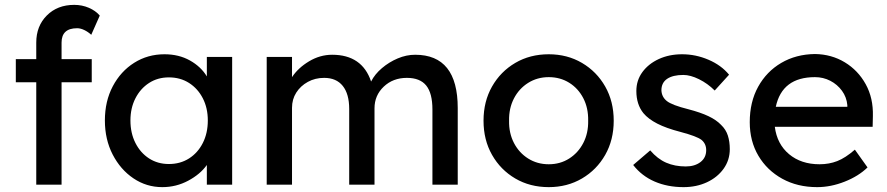

<svg xmlns="http://www.w3.org/2000/svg" viewBox="-20 -759 3647 789"><path d="M129 0V-421H45V-516H129V-584Q129 -652 172.5 -695.5Q216 -739 285 -739Q317 -739 345 -727Q373 -715 390 -695L355 -616Q342 -628 326.5 -635.5Q311 -643 297 -643Q233 -643 233 -584V-516H357V-421H233V0Z M647 10Q582 10 528.5 -26Q475 -62 443 -124Q411 -186 411 -264Q411 -343 443.5 -404.5Q476 -466 531.5 -501Q587 -536 656 -536Q715 -536 760.5 -510.5Q806 -485 830 -445V-525H934V0H830V-81Q803 -43 753.5 -16.5Q704 10 647 10ZM674 -85Q721 -85 757 -108Q793 -131 813.5 -171.5Q834 -212 834 -264Q834 -315 813.5 -355Q793 -395 757 -418Q721 -441 674 -441Q628 -441 592.5 -418Q557 -395 536.5 -355Q516 -315 516 -264Q516 -212 536.5 -171.5Q557 -131 592.5 -108Q628 -85 674 -85Z M1076 0V-525H1180V-442Q1205 -480 1250 -507Q1295 -534 1345 -534Q1468 -534 1505 -424Q1520 -454 1549.5 -479Q1579 -504 1614.5 -519Q1650 -534 1686 -534Q1861 -534 1861 -315V0H1757V-309Q1757 -376 1731.5 -407.5Q1706 -439 1652 -439Q1595 -439 1557 -403Q1519 -367 1519 -314V0H1415V-311Q1415 -373 1388.5 -406Q1362 -439 1312 -439Q1275 -439 1245 -422.5Q1215 -406 1197.5 -378.5Q1180 -351 1180 -316V0Z M2235 10Q2158 10 2097.5 -25.5Q2037 -61 2002 -122.5Q1967 -184 1967 -263Q1967 -342 2002 -403.5Q2037 -465 2097.5 -500.5Q2158 -536 2235 -536Q2311 -536 2371.5 -500.5Q2432 -465 2467 -403.5Q2502 -342 2502 -263Q2502 -184 2467 -122.5Q2432 -61 2371.5 -25.5Q2311 10 2235 10ZM2235 -84Q2282 -84 2319 -107.5Q2356 -131 2377 -171.5Q2398 -212 2397 -263Q2398 -315 2377 -355.5Q2356 -396 2319 -419Q2282 -442 2235 -442Q2188 -442 2150.5 -418.5Q2113 -395 2092 -354.5Q2071 -314 2072 -263Q2071 -212 2092 -171.5Q2113 -131 2150.5 -107.5Q2188 -84 2235 -84Z M2789 10Q2723 10 2670 -13Q2617 -36 2582 -81L2652 -141Q2682 -106 2717.5 -90.5Q2753 -75 2798 -75Q2835 -75 2858.5 -93Q2882 -111 2882 -142Q2882 -168 2863 -184Q2844 -199 2776 -217Q2718 -232 2681 -251Q2644 -270 2624 -294Q2595 -330 2595 -385Q2595 -429 2620 -463Q2645 -497 2687.5 -516.5Q2730 -536 2783 -536Q2839 -536 2891.5 -513.5Q2944 -491 2976 -452L2917 -387Q2888 -416 2852.5 -433.5Q2817 -451 2788 -451Q2745 -451 2721.5 -435Q2698 -419 2698 -388Q2699 -361 2720 -344Q2741 -327 2809 -310Q2859 -297 2891.5 -281.5Q2924 -266 2943 -246Q2963 -227 2971 -202Q2979 -177 2979 -146Q2979 -101 2953.5 -65.5Q2928 -30 2885 -10Q2842 10 2789 10Z M3338 10Q3257 10 3194.5 -24.5Q3132 -59 3096.5 -119Q3061 -179 3061 -257Q3061 -340 3095.5 -402.5Q3130 -465 3190.5 -500.5Q3251 -536 3329 -537Q3397 -536 3451.5 -503Q3506 -470 3537.5 -413Q3569 -356 3567 -282L3566 -238H3164Q3173 -167 3222.5 -125.5Q3272 -84 3348 -84Q3387 -84 3420.5 -97Q3454 -110 3493 -144L3545 -71Q3508 -35 3451 -12.5Q3394 10 3338 10ZM3329 -442Q3194 -442 3168 -320H3462V-327Q3459 -360 3440 -386Q3421 -412 3392 -427Q3363 -442 3329 -442Z"/></svg>

Font: Lexend Deca
Style: Regular
Weight: 400
Designer: Bonnie Shaver-Troup, Thomas Jockin
Foundry: Lexend
Version: Version 1.008; ttfautohint (v1.8.4.7-5d5b)